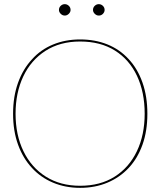

<svg xmlns="http://www.w3.org/2000/svg" viewBox="-20 -898 773 925"><path d="M366 7Q295 7 235.5 -18Q176 -43 134 -89Q91 -135 67 -201Q43 -267 43 -350Q43 -433 67 -499.5Q91 -566 134 -612Q176 -659 235.5 -683.5Q295 -708 366 -708Q438 -708 497.5 -684Q557 -660 600 -613Q643 -567 666.5 -500Q690 -433 690 -350Q690 -267 666.5 -201Q643 -135 600 -89Q557 -43 497.5 -18Q438 7 366 7ZM366 -3Q463 -3 532.5 -47Q602 -91 639.5 -169.5Q677 -248 677 -350Q677 -454 640 -532.5Q603 -611 533.5 -654.5Q464 -698 366 -698Q269 -698 199 -653Q129 -608 92 -529.5Q55 -451 55 -350Q55 -248 93 -169.5Q131 -91 201 -47Q271 -3 366 -3ZM320 -850Q320 -840 311.5 -831.5Q303 -823 292 -823Q281 -823 272.5 -831.5Q264 -840 264 -850Q264 -862 272.5 -870Q281 -878 292 -878Q303 -878 311.5 -870Q320 -862 320 -850ZM484 -850Q484 -840 476 -831.5Q468 -823 456 -823Q445 -823 436.5 -831.5Q428 -840 428 -850Q428 -862 436.5 -870Q445 -878 456 -878Q467 -878 475.5 -870Q484 -862 484 -850Z"/></svg>

Font: Aleo Thin
Style: Regular
Weight: 250
Designer: Alessio Laiso
Foundry: Alessio Laiso
Version: Version 2.001;gftools[0.9.29]